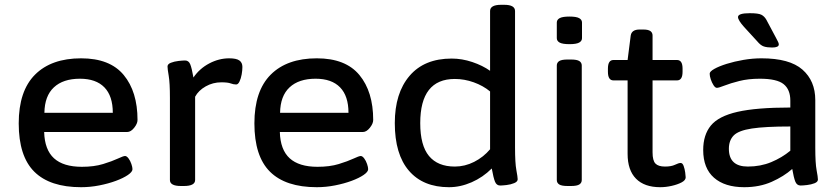

<svg xmlns="http://www.w3.org/2000/svg" viewBox="-20 -773 3502 800"><path d="M318 7Q188 7 123 -57.5Q58 -122 58 -259Q58 -394 126 -462Q194 -530 318 -530Q438 -530 495.5 -460.5Q553 -391 553 -273Q553 -258 539 -240.5Q525 -223 510 -223H164Q166 -149 205 -113.5Q244 -78 321 -78Q372 -78 409.5 -89.5Q447 -101 470.5 -112Q494 -123 501 -123Q508 -123 515.5 -113Q523 -103 527.5 -89.5Q532 -76 532 -68Q532 -57 513 -44Q494 -31 463 -19.5Q432 -8 394 -0.5Q356 7 318 7ZM165 -303H450Q450 -373 415 -409Q380 -445 313 -445Q243 -445 204.5 -409Q166 -373 165 -303Z M734 2Q688 2 688 -23V-365Q688 -428 683 -457Q678 -486 678 -496Q678 -506 692 -511.5Q706 -517 723.5 -519Q741 -521 751 -521Q766 -521 772.5 -505.5Q779 -490 786 -450Q811 -487 851.5 -508.5Q892 -530 935 -530Q965 -530 977.5 -521Q990 -512 990 -494Q990 -480 987 -463Q984 -446 978 -433.5Q972 -421 964 -421Q953 -421 941 -425.5Q929 -430 902 -430Q867 -430 837 -413Q807 -396 793 -370V-23Q793 2 746 2Z M1300 7Q1170 7 1105 -57.5Q1040 -122 1040 -259Q1040 -394 1108 -462Q1176 -530 1300 -530Q1420 -530 1477.5 -460.5Q1535 -391 1535 -273Q1535 -258 1521 -240.5Q1507 -223 1492 -223H1146Q1148 -149 1187 -113.5Q1226 -78 1303 -78Q1354 -78 1391.5 -89.5Q1429 -101 1452.5 -112Q1476 -123 1483 -123Q1490 -123 1497.5 -113Q1505 -103 1509.5 -89.5Q1514 -76 1514 -68Q1514 -57 1495 -44Q1476 -31 1445 -19.5Q1414 -8 1376 -0.5Q1338 7 1300 7ZM1147 -303H1432Q1432 -373 1397 -409Q1362 -445 1295 -445Q1225 -445 1186.5 -409Q1148 -373 1147 -303Z M1851 7Q1743 7 1684 -61.5Q1625 -130 1625 -260Q1625 -385 1686.5 -457Q1748 -529 1862 -529Q1905 -529 1948 -514.5Q1991 -500 2022 -478V-727Q2022 -753 2068 -753H2081Q2126 -753 2126 -727V-158Q2126 -94 2131.5 -64.5Q2137 -35 2137 -26Q2137 -16 2122.5 -10Q2108 -4 2090.5 -2Q2073 0 2064 0Q2049 0 2042.5 -16Q2036 -32 2029 -71Q1992 -34 1945 -13.5Q1898 7 1851 7ZM1875 -79Q1917 -79 1955.5 -98.5Q1994 -118 2022 -151V-392Q1993 -416 1954 -430Q1915 -444 1875 -444Q1731 -444 1731 -260Q1731 -167 1767.5 -123Q1804 -79 1875 -79Z M2345 2Q2320 2 2310 -4.5Q2300 -11 2300 -23V-500Q2300 -512 2310 -518.5Q2320 -525 2345 -525H2359Q2384 -525 2394 -518.5Q2404 -512 2404 -500V-23Q2404 -11 2394 -4.5Q2384 2 2359 2ZM2353 -589Q2324 -589 2312 -595.5Q2300 -602 2300 -614V-679Q2300 -691 2312 -697.5Q2324 -704 2353 -704Q2381 -704 2393 -697.5Q2405 -691 2405 -679V-614Q2405 -602 2393 -595.5Q2381 -589 2353 -589Z M2731 7Q2665 7 2630 -28.5Q2595 -64 2595 -132V-438H2536Q2513 -438 2513 -474V-487Q2513 -523 2536 -523H2595L2608 -625Q2612 -650 2645 -650H2660Q2681 -650 2690 -643.5Q2699 -637 2699 -625V-523H2801Q2824 -523 2824 -487V-474Q2824 -438 2801 -438H2699V-138Q2699 -104 2711 -91.5Q2723 -79 2751 -79Q2777 -79 2792.5 -86.5Q2808 -94 2816 -94Q2824 -94 2828.5 -81.5Q2833 -69 2835 -54.5Q2837 -40 2837 -34Q2837 -22 2820 -13Q2803 -4 2778.5 1.5Q2754 7 2731 7Z M3081 7Q3000 7 2955 -32.5Q2910 -72 2910 -148Q2910 -211 2942 -250Q2974 -289 3053 -307Q3132 -325 3273 -325V-354Q3273 -400 3245 -422.5Q3217 -445 3146 -445Q3098 -445 3060.5 -435.5Q3023 -426 2999 -416.5Q2975 -407 2967 -407Q2960 -407 2953 -418Q2946 -429 2941.5 -442.5Q2937 -456 2937 -466Q2937 -475 2956.5 -486Q2976 -497 3008 -507Q3040 -517 3078 -523.5Q3116 -530 3153 -530Q3270 -530 3323.5 -483Q3377 -436 3377 -356V-158Q3377 -93 3382.5 -64Q3388 -35 3388 -25Q3388 -15 3374 -9.5Q3360 -4 3342.5 -2Q3325 0 3316 0Q3300 0 3293.5 -17Q3287 -34 3281 -69Q3246 -38 3195.5 -15.5Q3145 7 3081 7ZM3096 -79Q3149 -79 3193.5 -97.5Q3238 -116 3273 -145V-246Q3168 -246 3112.5 -237.5Q3057 -229 3037 -208.5Q3017 -188 3017 -153Q3017 -79 3096 -79ZM3197 -575Q3176 -575 3162.5 -579.5Q3149 -584 3135 -601L3080 -661Q3055 -689 3055 -702Q3055 -718 3104 -718Q3140 -718 3152.5 -711.5Q3165 -705 3173 -691L3213 -616Q3218 -606 3221.5 -599.5Q3225 -593 3225 -588Q3225 -575 3197 -575Z"/></svg>

Font: Asap Semi Expanded Medium
Style: Regular
Weight: 500
Width: 6
Designer: Pablo Cosgaya
Foundry: Omnibus-Type
Version: Version 3.001; ttfautohint (v1.8.4.7-5d5b)